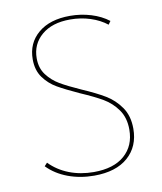

<svg xmlns="http://www.w3.org/2000/svg" viewBox="-77 -726 670 796"><g transform="rotate(-10 257.5 -328.0)"><path d="M256 -340Q199 -366 166 -385Q133 -404 110.5 -435Q88 -466 88 -512Q88 -580 137 -621.5Q186 -663 271 -663Q317 -663 359.5 -650Q402 -637 433 -613L423 -599Q394 -622 354 -635Q314 -648 269 -648Q193 -648 149 -610.5Q105 -573 105 -513Q105 -472 126.5 -443.5Q148 -415 179.5 -396.5Q211 -378 265 -354Q325 -328 361.5 -306Q398 -284 423.5 -247.5Q449 -211 449 -157Q449 -82 398.5 -37.5Q348 7 256 7Q197 7 146 -12Q95 -31 60 -67L72 -80Q106 -45 153.5 -26.5Q201 -8 257 -8Q341 -8 386.5 -48Q432 -88 432 -156Q432 -206 408 -240Q384 -274 349 -294.5Q314 -315 256 -340Z"/></g></svg>

Font: Ysabeau Infant Thin
Style: Regular
Weight: 200
Designer: Christian Thalmann (Catharsis Fonts)
Version: Version 0.003